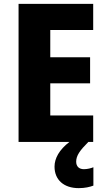

<svg xmlns="http://www.w3.org/2000/svg" viewBox="-20 -734 551 993"><path d="M374 102C374 71 393 44 437 0H462V-137H240V-303H446V-438H240V-579H462V-714H76V0H339C286 41 262 85 262 128C262 196 310 239 387 239C420 239 444 233 463 226V131C451 136 432 141 414 141C389 141 374 127 374 102Z"/></svg>

Font: Noto Sans Thai SemCond ExtBd
Style: Regular
Weight: 800
Width: 4
Designer: Monotype Design Team
Foundry: Monotype Imaging Inc.
Version: Version 2.002